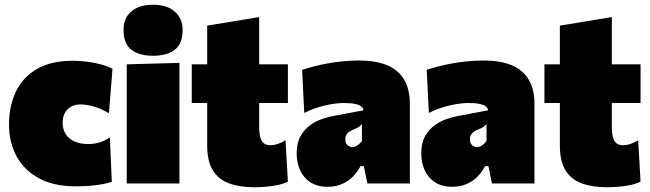

<svg xmlns="http://www.w3.org/2000/svg" viewBox="-20 -773 2738 809"><path d="M297 12Q207.5 12 145.2 -21.2Q83 -54.5 50.5 -113.2Q18 -172 18 -249Q18 -326.5 47 -387Q76 -447.5 135.5 -482.2Q195 -517 287 -517Q317.5 -517 348 -513Q378.5 -509 405.8 -501.5Q433 -494 454 -483L439 -296Q410 -312.5 387.5 -320.2Q365 -328 348.2 -330.5Q331.5 -333 320 -333Q285.5 -333 264.8 -312.2Q244 -291.5 244 -256Q244 -228 257 -207.8Q270 -187.5 294.2 -176.8Q318.5 -166 352 -166Q368 -166 383.5 -169Q399 -172 414 -178.2Q429 -184.5 443 -194L451 -7Q432.5 -1 410.2 3.2Q388 7.5 360.2 9.8Q332.5 12 297 12Z M514 0Q514 -52 514 -101Q514 -150 514 -213V-263Q514 -318 514 -358.8Q514 -399.5 514 -433.5Q514 -467.5 514 -502L736 -508Q736 -473 736 -438Q736 -403 736 -361.2Q736 -319.5 736 -263V-213Q736 -150 736 -101Q736 -52 736 0ZM624.5 -538Q567 -538 533.8 -563.2Q500.5 -588.5 500.5 -647Q500.5 -697.5 533.8 -725.2Q567 -753 625.5 -753Q683.5 -753 716.5 -724Q749.5 -695 749.5 -647Q749.5 -588.5 716.2 -563.2Q683 -538 624.5 -538Z M1052 16Q990.5 16 945.8 -0.2Q901 -16.5 877 -55Q853 -93.5 853 -160Q853 -181 853 -206Q853 -231 853 -264.2Q853 -297.5 853 -342.8Q853 -388 853 -450Q853 -513 853 -563.2Q853 -613.5 853 -665L1072 -701Q1072 -660 1072 -621.5Q1072 -583 1072 -541.5Q1072 -500 1072 -450V-237Q1072 -200.5 1082.2 -180.8Q1092.5 -161 1120 -161Q1133 -161 1149 -166Q1165 -171 1183 -182L1193 -8Q1177.5 0.5 1154 5.8Q1130.5 11 1103.8 13.5Q1077 16 1052 16ZM788 -339V-502H1193V-339Q1149.5 -339 1106.2 -339Q1063 -339 1023 -339H921Z M1361 14Q1316 14 1287 -5.5Q1258 -25 1244 -57Q1230 -89 1230 -126Q1230 -170.5 1246.2 -199.2Q1262.5 -228 1287 -245.5Q1311.5 -263 1337.5 -271.8Q1363.5 -280.5 1383 -284L1511 -308Q1511.5 -316.5 1503.5 -323.5Q1495.5 -330.5 1477.5 -334.8Q1459.5 -339 1430 -339Q1413 -339 1392.5 -336.5Q1372 -334 1349.8 -328.8Q1327.5 -323.5 1305.2 -315.8Q1283 -308 1262 -297L1253 -479Q1272 -485 1297.2 -491.8Q1322.5 -498.5 1353.2 -504.5Q1384 -510.5 1419.8 -514.2Q1455.5 -518 1495 -518Q1561.5 -518 1609 -499Q1656.5 -480 1681.8 -439.2Q1707 -398.5 1707 -333Q1707 -307 1707 -271.5Q1707 -236 1707 -212V-190Q1707 -148 1707 -100Q1707 -52 1707 0H1528L1513 -73H1499Q1486.5 -49 1467.2 -29.2Q1448 -9.5 1421.5 2.2Q1395 14 1361 14ZM1465 -153Q1472 -153 1479.2 -156.5Q1486.5 -160 1493 -165.8Q1499.5 -171.5 1505 -179V-250Q1501 -245.5 1496.5 -241.8Q1492 -238 1485 -234.2Q1478 -230.5 1467 -226Q1459.5 -223 1452.2 -218.2Q1445 -213.5 1440 -205.8Q1435 -198 1435 -186Q1435 -169 1444.8 -161Q1454.5 -153 1465 -153Z M1886 14Q1841 14 1812 -5.5Q1783 -25 1769 -57Q1755 -89 1755 -126Q1755 -170.5 1771.2 -199.2Q1787.5 -228 1812 -245.5Q1836.5 -263 1862.5 -271.8Q1888.5 -280.5 1908 -284L2036 -308Q2036.5 -316.5 2028.5 -323.5Q2020.5 -330.5 2002.5 -334.8Q1984.5 -339 1955 -339Q1938 -339 1917.5 -336.5Q1897 -334 1874.8 -328.8Q1852.5 -323.5 1830.2 -315.8Q1808 -308 1787 -297L1778 -479Q1797 -485 1822.2 -491.8Q1847.5 -498.5 1878.2 -504.5Q1909 -510.5 1944.8 -514.2Q1980.5 -518 2020 -518Q2086.5 -518 2134 -499Q2181.5 -480 2206.8 -439.2Q2232 -398.5 2232 -333Q2232 -307 2232 -271.5Q2232 -236 2232 -212V-190Q2232 -148 2232 -100Q2232 -52 2232 0H2053L2038 -73H2024Q2011.5 -49 1992.2 -29.2Q1973 -9.5 1946.5 2.2Q1920 14 1886 14ZM1990 -153Q1997 -153 2004.2 -156.5Q2011.5 -160 2018 -165.8Q2024.5 -171.5 2030 -179V-250Q2026 -245.5 2021.5 -241.8Q2017 -238 2010 -234.2Q2003 -230.5 1992 -226Q1984.5 -223 1977.2 -218.2Q1970 -213.5 1965 -205.8Q1960 -198 1960 -186Q1960 -169 1969.8 -161Q1979.5 -153 1990 -153Z M2538 16Q2476.5 16 2431.8 -0.2Q2387 -16.5 2363 -55Q2339 -93.5 2339 -160Q2339 -181 2339 -206Q2339 -231 2339 -264.2Q2339 -297.5 2339 -342.8Q2339 -388 2339 -450Q2339 -513 2339 -563.2Q2339 -613.5 2339 -665L2558 -701Q2558 -660 2558 -621.5Q2558 -583 2558 -541.5Q2558 -500 2558 -450V-237Q2558 -200.5 2568.2 -180.8Q2578.5 -161 2606 -161Q2619 -161 2635 -166Q2651 -171 2669 -182L2679 -8Q2663.5 0.5 2640 5.8Q2616.5 11 2589.8 13.5Q2563 16 2538 16ZM2274 -339V-502H2679V-339Q2635.5 -339 2592.2 -339Q2549 -339 2509 -339H2407Z"/></svg>

Font: Commissioner Thin Black
Style: Regular
Weight: 900
Version: Version 1.000